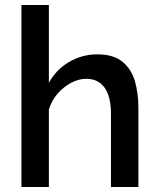

<svg xmlns="http://www.w3.org/2000/svg" viewBox="-20 -750 637 770"><path d="M535 0H425V-293Q425 -364 399 -399Q373 -434 326 -434Q296 -434 265.5 -418Q235 -402 211 -374.5Q187 -347 176 -311V0H66V-730H176V-418Q206 -472 258 -502Q310 -532 370 -532Q435 -532 471 -502.5Q507 -473 521 -424.5Q535 -376 535 -319Z"/></svg>

Font: Raleway SemiBold
Style: Regular
Weight: 600
Designer: Matt McInerney, Pablo Impallari, Rodrigo Fuenzalida
Foundry: Matt McInerney, Pablo Impallari, Rodrigo Fuenzalida
Version: Version 4.026